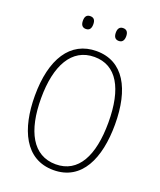

<svg xmlns="http://www.w3.org/2000/svg" viewBox="-164 -1003 927 1113"><g transform="rotate(20 300.0 -446.0)"><path d="M401 -823C425 -823 433 -841 433 -863C433 -885 425 -902 401 -902C378 -902 369 -886 369 -863C369 -839 378 -823 401 -823ZM198 -823C223 -823 230 -841 230 -863C230 -885 223 -902 198 -902C175 -902 166 -887 166 -863C166 -839 175 -823 198 -823ZM301 10C475 10 547 -151 547 -360C547 -579 468 -724 302 -724C140 -724 53 -585 53 -359C53 -154 125 10 301 10ZM302 -26C160 -26 92 -156 92 -358C92 -559 162 -688 302 -688C438 -688 507 -568 507 -358C507 -153 441 -26 302 -26Z"/></g></svg>

Font: Noto Sans Mono ExtraLight
Style: Regular
Weight: 200
Designer: Monotype Design Team
Foundry: Monotype Imaging Inc.
Version: Version 2.014